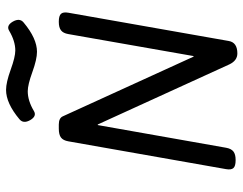

<svg xmlns="http://www.w3.org/2000/svg" viewBox="-106 -694 811 640"><g transform="rotate(-90 300.0 -374.5)"><path d="M546.4 -584.5Q527.8 -584.5 518.3 -577.1Q508.8 -569.8 505.9 -552.7L432.6 -135.3H430.7L231.9 -570.8Q226.1 -584.5 204.1 -584.5H190.9Q170.4 -584.5 160.9 -577.1Q151.4 -569.8 148.4 -552.7L55.7 -26.9Q52.7 -9.8 59.3 -2.4Q65.9 4.9 85.4 4.9H86.4Q105 4.9 114.5 -2.4Q124 -9.8 127 -26.9L202.6 -454.6H204.6L404.8 -16.1Q417.5 10.7 441.4 10.7Q478 10.7 482.9 -18.1L577.1 -552.7Q580.1 -569.8 573.5 -577.1Q566.9 -584.5 547.4 -584.5ZM222.2 -715.8Q206.1 -702.6 219.2 -679.7Q232.4 -657.2 249.5 -667.5Q283.7 -688 315.4 -688Q336.9 -688 379.4 -672.6Q421.9 -657.2 446.8 -657.2Q491.2 -657.2 544.4 -701.7Q560.5 -714.8 547.4 -737.8Q534.2 -760.3 517.1 -750Q482.4 -729.5 451.2 -729.5Q429.7 -729.5 387.2 -744.9Q344.7 -760.3 319.8 -760.3Q275.4 -760.3 222.2 -715.8Z"/></g></svg>

Font: Courier Prime Code
Style: Italic
Weight: 400
Italic angle: -10°
Designer: Alan Dague-Greene
Foundry: Quote-Unquote Apps
Version: Version 3.18